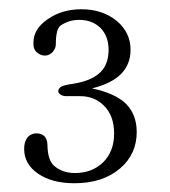

<svg xmlns="http://www.w3.org/2000/svg" viewBox="-20 -724 374 423"><path d="M257.3 -495.6Q281.2 -471.7 281.2 -433.1Q281.2 -384.3 244.6 -353Q206.5 -320.3 144 -320.3Q94.7 -320.3 64 -341.3Q33.2 -362.3 33.2 -396Q33.2 -410.6 39.6 -419.9Q43.9 -425.8 50.3 -428.2L51.3 -428.7Q55.7 -430.2 59.6 -430.2Q83.5 -430.2 84.5 -405.3Q85 -370.6 99.6 -358.4Q117.7 -342.8 145 -342.8Q183.1 -342.8 207.5 -366.7Q231.4 -390.6 231.4 -429.7Q231.4 -469.2 209 -491.2Q188.5 -512.2 155.8 -512.2H125.5Q118.7 -512.2 113.3 -515.6Q108.4 -519 108.4 -522.9Q108.4 -529.3 115.2 -533.2Q121.6 -536.6 138.7 -539.1Q187 -545.9 206.5 -570.8Q219.2 -587.9 219.2 -614.3Q219.2 -644 201.7 -662.1Q183.6 -680.2 154.3 -680.2Q132.3 -680.2 113.8 -668Q103 -660.6 103 -626.5Q103 -618.7 98.1 -612.3Q96.7 -609.4 93.3 -606.9Q86.9 -601.6 79.1 -601.6Q72.8 -601.6 67.4 -604.5Q53.7 -611.3 53.7 -626.5V-630.4Q53.7 -660.2 85 -681.6Q116.2 -703.6 159.2 -703.6Q205.6 -703.6 236.8 -678.2Q267.6 -652.8 267.6 -614.3Q267.6 -549.8 182.6 -529.3Q233.4 -518.6 257.3 -495.6Z"/></svg>

Font: inglobal
Style: Regular
Weight: 400
Designer: Andrey Kochetov, Denis Davydov, Evgeny Yurtaev
Foundry: inglobal
Version: Version 1.00 September 25, 2014, initial release